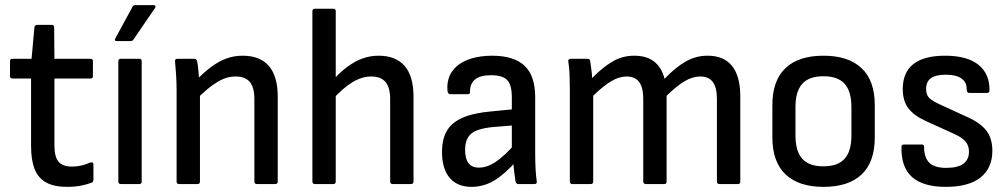

<svg xmlns="http://www.w3.org/2000/svg" viewBox="-20 -717 3927 748"><path d="M241 11Q191 11 160 -6Q129 -23 115 -58Q101 -93 101 -149V-411H29Q19 -411 19 -420V-479Q19 -488 29 -488H103L114 -610Q115 -620 125 -620H182Q191 -620 191 -610L192 -488H332Q342 -488 342 -479V-420Q342 -411 332 -411H192V-152Q192 -106 208 -87Q224 -68 261 -68Q280 -68 298.5 -72.5Q317 -77 332 -84Q344 -87 344 -76V-17Q344 -8 336 -5Q318 2 294 6.5Q270 11 241 11Z M451 0Q441 0 441 -10V-479Q441 -488 451 -488H523Q532 -488 532 -479V-10Q532 0 523 0ZM435 -557Q424 -557 429 -567L496 -690Q500 -697 507 -697H579Q584 -697 585.5 -693.5Q587 -690 584 -686L500 -563Q496 -557 489 -557Z M981 0Q971 0 971 -10V-331Q971 -377 953 -398Q935 -419 897 -419Q862 -419 826.5 -397.5Q791 -376 745 -330L741 -401Q772 -433 801 -455Q830 -477 860.5 -488.5Q891 -500 925 -500Q993 -500 1027.5 -460Q1062 -420 1062 -340V-10Q1062 0 1052 0ZM678 0Q668 0 668 -10V-366Q668 -395 666 -426Q664 -457 662 -477Q660 -488 672 -488H737Q745 -488 748 -479Q751 -464 753.5 -436Q756 -408 757 -388L759 -361V-10Q759 0 750 0Z M1510 0Q1500 0 1500 -10V-331Q1500 -376 1482 -397.5Q1464 -419 1426 -419Q1390 -419 1353.5 -397Q1317 -375 1276 -330L1273 -401Q1303 -434 1331.5 -455.5Q1360 -477 1390.5 -488.5Q1421 -500 1455 -500Q1522 -500 1556.5 -460Q1591 -420 1591 -340V-10Q1591 0 1581 0ZM1207 0Q1197 0 1197 -10V-673Q1197 -683 1207 -683H1279Q1288 -683 1288 -673V-10Q1288 0 1279 0Z M1999 0Q1990 0 1988 -12Q1986 -24 1983 -49.5Q1980 -75 1979 -97L1974 -128V-338Q1974 -386 1956 -405Q1938 -424 1893 -424Q1811 -424 1811 -360Q1812 -350 1803 -350H1734Q1724 -350 1723 -366Q1719 -428 1765 -463.5Q1811 -499 1896 -500Q1982 -500 2023.5 -461Q2065 -422 2065 -338V-121Q2065 -87 2066.5 -59.5Q2068 -32 2071 -11Q2073 0 2062 0ZM1817 11Q1762 11 1732 -24Q1702 -59 1702 -125Q1702 -175 1721 -207.5Q1740 -240 1782.5 -258.5Q1825 -277 1894 -283L1987 -292V-229L1900 -222Q1839 -216 1815.5 -196Q1792 -176 1792 -133Q1792 -99 1805 -81.5Q1818 -64 1846 -64Q1877 -64 1910 -85.5Q1943 -107 1991 -161L1994 -92Q1946 -38 1905 -13.5Q1864 11 1817 11Z M2210 0Q2200 0 2200 -10V-366Q2200 -396 2199 -425Q2198 -454 2194 -477Q2192 -488 2205 -488H2269Q2277 -488 2279 -481Q2281 -465 2283.5 -448.5Q2286 -432 2287 -413Q2328 -455 2366.5 -477.5Q2405 -500 2451 -500Q2499 -500 2528.5 -477Q2558 -454 2569 -410Q2612 -455 2651.5 -477.5Q2691 -500 2737 -500Q2800 -500 2832 -460Q2864 -420 2864 -342V-10Q2864 0 2855 0H2783Q2773 0 2773 -10V-332Q2773 -376 2757 -397.5Q2741 -419 2708 -419Q2678 -419 2647 -400.5Q2616 -382 2577 -344V-10Q2577 0 2568 0H2497Q2486 0 2486 -10V-332Q2486 -376 2470 -397.5Q2454 -419 2421 -419Q2392 -419 2361 -400.5Q2330 -382 2291 -344V-10Q2291 0 2282 0Z M3188 11Q3092 11 3040.5 -37.5Q2989 -86 2989 -182V-307Q2989 -403 3040 -451.5Q3091 -500 3188 -500Q3285 -500 3336.5 -451.5Q3388 -403 3388 -307V-182Q3388 -86 3337 -37.5Q3286 11 3188 11ZM3188 -69Q3244 -69 3270.5 -98.5Q3297 -128 3297 -189V-300Q3297 -361 3270.5 -390.5Q3244 -420 3188 -420Q3132 -420 3105.5 -390.5Q3079 -361 3079 -300V-189Q3079 -128 3105.5 -98.5Q3132 -69 3188 -69Z M3665 11Q3576 11 3533 -27.5Q3490 -66 3492 -145Q3492 -154 3502 -154H3571Q3580 -154 3580 -146Q3580 -103 3600.5 -83Q3621 -63 3666 -63Q3711 -63 3733 -79Q3755 -95 3755 -126Q3755 -149 3742 -165Q3729 -181 3698 -195L3590 -244Q3541 -266 3519 -295Q3497 -324 3497 -370Q3497 -435 3538.5 -467.5Q3580 -500 3662 -500Q3748 -500 3792 -464.5Q3836 -429 3835 -364Q3835 -355 3825 -355H3756Q3746 -355 3746 -369Q3747 -396 3726 -411Q3705 -426 3665 -426Q3626 -426 3607 -412.5Q3588 -399 3588 -371Q3588 -348 3599.5 -336Q3611 -324 3644 -309L3751 -260Q3801 -237 3823.5 -207Q3846 -177 3846 -130Q3846 -62 3800 -25.5Q3754 11 3665 11Z"/></svg>

Font: Sofia Sans Semi Condensed Medium
Style: Regular
Weight: 500
Designer: Botio Nikoltchev, Ani Petrova
Foundry: lettersoup
Version: Version 4.100